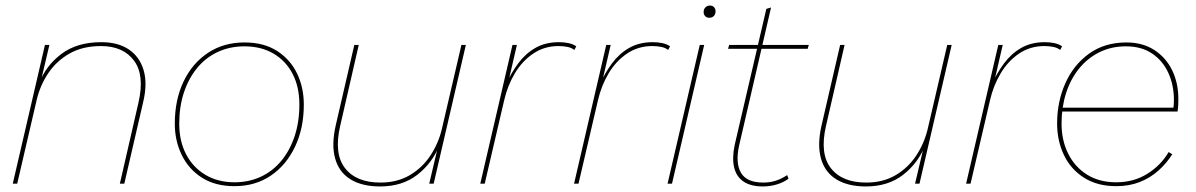

<svg xmlns="http://www.w3.org/2000/svg" viewBox="-20 -662 4310 692"><path d="M26 0 142 -500H158L125 -360L121 -361Q144 -424 200.5 -467Q257 -510 345 -510Q405 -510 444 -484Q483 -458 497.5 -409.5Q512 -361 496 -294L428 0H412L479 -292Q502 -391 463 -443.5Q424 -496 344 -496Q278 -496 230.5 -469Q183 -442 153.5 -397.5Q124 -353 112 -301L42 0Z M825 9Q756 9 708 -21.5Q660 -52 635 -103.5Q610 -155 610 -216Q610 -302 641.5 -368Q673 -434 729.5 -471.5Q786 -509 861 -509Q931 -509 978.5 -478.5Q1026 -448 1050.5 -397.5Q1075 -347 1075 -285Q1075 -200 1043.5 -133.5Q1012 -67 956 -29Q900 9 825 9ZM825 -5Q877 -5 920 -25Q963 -45 994 -82.5Q1025 -120 1042 -171.5Q1059 -223 1059 -285Q1059 -349 1034.5 -396Q1010 -443 965.5 -469Q921 -495 861 -495Q809 -495 765.5 -475Q722 -455 691 -417.5Q660 -380 643 -329Q626 -278 626 -216Q626 -153 651 -105.5Q676 -58 721 -31.5Q766 -5 825 -5Z M1350 10Q1285 10 1243.5 -15.5Q1202 -41 1188 -90.5Q1174 -140 1190 -210L1257 -500H1273L1206 -208Q1183 -108 1223.5 -56Q1264 -4 1351 -4Q1412 -4 1457.5 -31Q1503 -58 1532 -102.5Q1561 -147 1573 -199L1643 -500H1659L1543 0H1527L1560 -140L1564 -139Q1538 -74 1484 -32Q1430 10 1350 10Z M1711 0 1827 -500H1843L1808 -349L1803 -356Q1822 -399 1848 -434Q1874 -469 1910 -489.5Q1946 -510 1995 -510Q2013 -510 2029.5 -506.5Q2046 -503 2057 -495L2050 -482Q2040 -490 2025 -493Q2010 -496 1993 -496Q1942 -496 1902 -469Q1862 -442 1835.5 -397.5Q1809 -353 1797 -300L1727 0Z M2049 0 2165 -500H2181L2146 -349L2141 -356Q2160 -399 2186 -434Q2212 -469 2248 -489.5Q2284 -510 2333 -510Q2351 -510 2367.5 -506.5Q2384 -503 2395 -495L2388 -482Q2378 -490 2363 -493Q2348 -496 2331 -496Q2280 -496 2240 -469Q2200 -442 2173.5 -397.5Q2147 -353 2135 -300L2065 0Z M2536 -598Q2527 -598 2521.5 -604Q2516 -610 2516 -618Q2516 -629 2522.5 -635.5Q2529 -642 2539 -642Q2548 -642 2553.5 -636Q2559 -630 2559 -622Q2559 -611 2553 -604.5Q2547 -598 2536 -598ZM2518 -500 2402 0H2386L2502 -500Z M2730 10Q2686 10 2660 -7.5Q2634 -25 2626 -58.5Q2618 -92 2628 -140L2742 -630L2759 -635L2644 -138Q2630 -75 2650.5 -39.5Q2671 -4 2731 -4Q2756 -4 2777 -11Q2798 -18 2817 -31L2822 -18Q2805 -5 2780.5 2.5Q2756 10 2730 10ZM2604 -486 2608 -500H2895L2891 -486Z M3101 10Q3036 10 2994.5 -15.5Q2953 -41 2939 -90.5Q2925 -140 2941 -210L3008 -500H3024L2957 -208Q2934 -108 2974.5 -56Q3015 -4 3102 -4Q3163 -4 3208.5 -31Q3254 -58 3283 -102.5Q3312 -147 3324 -199L3394 -500H3410L3294 0H3278L3311 -140L3315 -139Q3289 -74 3235 -32Q3181 10 3101 10Z M3462 0 3578 -500H3594L3559 -349L3554 -356Q3573 -399 3599 -434Q3625 -469 3661 -489.5Q3697 -510 3746 -510Q3764 -510 3780.5 -506.5Q3797 -503 3808 -495L3801 -482Q3791 -490 3776 -493Q3761 -496 3744 -496Q3693 -496 3653 -469Q3613 -442 3586.5 -397.5Q3560 -353 3548 -300L3478 0Z M4003 9Q3935 9 3887 -21.5Q3839 -52 3814.5 -103.5Q3790 -155 3790 -217Q3790 -295 3819.5 -361.5Q3849 -428 3905 -468.5Q3961 -509 4040 -509Q4098 -509 4140 -482Q4182 -455 4204.5 -409Q4227 -363 4227 -305Q4227 -295 4226.5 -283Q4226 -271 4224 -260H3801V-274H4214L4209 -271Q4210 -279 4210.5 -287Q4211 -295 4211 -302Q4211 -355 4191 -399Q4171 -443 4132.5 -469Q4094 -495 4038 -495Q3985 -495 3942 -473.5Q3899 -452 3868.5 -414Q3838 -376 3822 -325.5Q3806 -275 3806 -217Q3806 -156 3830 -108Q3854 -60 3898 -32.5Q3942 -5 4003 -5Q4066 -5 4115 -35.5Q4164 -66 4192 -114L4205 -106Q4185 -74 4155.5 -47.5Q4126 -21 4088 -6Q4050 9 4003 9Z"/></svg>

Font: Work Sans Thin
Style: Italic
Weight: 250
Italic angle: -13°
Designer: Wei Huang
Foundry: Wei Huang
Version: Version 2.012